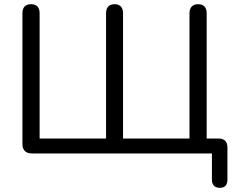

<svg xmlns="http://www.w3.org/2000/svg" viewBox="-20 -732 1128 916"><path d="M1029 164Q1010 164 1000.5 154Q991 144 991 125V0H132Q110 0 98.5 -11.5Q87 -23 87 -45V-669Q87 -690 97.5 -701Q108 -712 128 -712Q148 -712 158.5 -701Q169 -690 169 -669V-71H486V-669Q486 -690 496.5 -701Q507 -712 527 -712Q546 -712 556.5 -701Q567 -690 567 -669V-71H884V-669Q884 -690 895 -701Q906 -712 925 -712Q945 -712 955.5 -701Q966 -690 966 -669V-34L929 -71H1024Q1044 -71 1054.5 -60Q1065 -49 1065 -30V125Q1065 144 1056 154Q1047 164 1029 164Z"/></svg>

Font: Nunito
Style: Regular
Weight: 400
Designer: Vernon Adams
Foundry: Vernon Adams
Version: Version 3.602